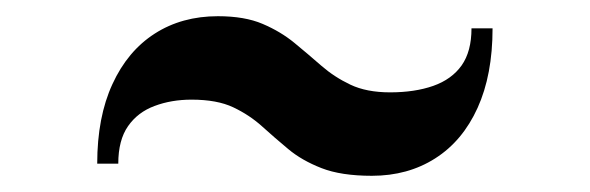

<svg xmlns="http://www.w3.org/2000/svg" viewBox="-20 -545 728 237"><path d="M439 -328Q401 -328 376.8 -337.5Q352.5 -347 335.8 -361Q319 -375 303.5 -389Q288 -403 268 -412.5Q248 -422 216.5 -422Q191.5 -422 170.8 -414.2Q150 -406.5 138 -389.2Q126 -372 126 -343H100Q100 -400.5 118.8 -441.2Q137.5 -482 171 -503.5Q204.5 -525 249 -525Q282 -525 304.2 -515.5Q326.5 -506 343.5 -492Q360.5 -478 376.5 -464Q392.5 -450 412.5 -440.5Q432.5 -431 461.5 -431Q492 -431 514.8 -439Q537.5 -447 549.8 -464.2Q562 -481.5 562 -510H588Q588 -452.5 569.5 -411.8Q551 -371 517.2 -349.5Q483.5 -328 439 -328Z"/></svg>

Font: Bodoni Moda 9pt
Style: Bold
Weight: 700
Designer: Owen Earl
Foundry: indestructible type
Version: Version 2.005